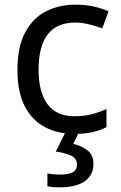

<svg xmlns="http://www.w3.org/2000/svg" viewBox="-20 -566 520 826"><path d="M300 10Q229 10 173.5 -19Q118 -48 86.5 -109Q55 -170 55 -265Q55 -364 88 -426Q121 -488 177.5 -517Q234 -546 306 -546Q347 -546 385 -537.5Q423 -529 447 -517L420 -444Q396 -453 364 -461Q332 -469 304 -469Q146 -469 146 -266Q146 -169 184.5 -117.5Q223 -66 299 -66Q343 -66 376.5 -75Q410 -84 438 -97V-19Q411 -5 378.5 2.5Q346 10 300 10ZM382 139Q382 187 345 213.5Q308 240 234 240Q202 240 184 235V180Q193 182 208 183.5Q223 185 237 185Q273 185 292 175.5Q311 166 311 141Q311 115 284.5 103Q258 91 220 86L263 0H321L295 53Q331 61 356.5 81Q382 101 382 139Z"/></svg>

Font: Noto Sans Chorasmian
Style: Regular
Weight: 400
Designer: Federico Parra Barrios
Foundry: Google LLC
Version: Version 1.004; ttfautohint (v1.8.4.7-5d5b)